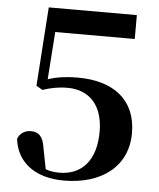

<svg xmlns="http://www.w3.org/2000/svg" viewBox="-54 -787 701 849"><g transform="rotate(5 297.0 -362.5)"><path d="M261 16C427 16 543 -70 543 -219C543 -366 443 -443 283 -443C236 -443 193 -438 151 -424L166 -635H519V-741H128L104 -391L132 -375C167 -387 202 -394 242 -394C338 -394 400 -331 400 -213C400 -86 338 -17 238 -17C213 -17 195 -20 177 -27L159 -119C152 -170 132 -189 97 -189C72 -189 49 -176 39 -150C51 -47 132 16 261 16Z"/></g></svg>

Font: Noto Serif KR
Style: Bold
Weight: 700
Designer: Ryoko NISHIZUKA 西塚涼子 (kana & ideographs); Frank Grießhammer (Latin, Greek & Cyrillic); Wenlong ZHANG 张文龙 (bopomofo); San
Foundry: Adobe
Version: Version 2.001;hotconv 1.1.0;makeotfexe 2.6.0